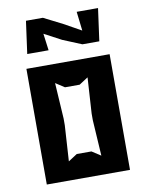

<svg xmlns="http://www.w3.org/2000/svg" viewBox="-83 -790 656 850"><g transform="rotate(-10 245.0 -365.0)"><path d="M58 0H432V-520H58ZM73 -584H169L159 -660L236 -619L321 -584H397L417 -730H321L331 -644L254 -687L169 -730H93ZM172 -84 182 -245V-275L172 -436L212 -410H278L318 -436L308 -275V-245L318 -84L278 -110H212Z"/></g></svg>

Font: Pescante Normal
Style: Regular
Weight: 400
Designer: Ariel Martín Pérez
Foundry: Tunera Type Foundry
Version: Version 1.000;FEAKit 1.0